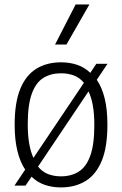

<svg xmlns="http://www.w3.org/2000/svg" viewBox="-20 -828 546 858"><path d="M412.5 -471.5Q435.5 -438 447.8 -388.2Q460 -338.5 460 -270.5Q460 -170.5 434.5 -109Q409 -47.5 362.2 -19Q315.5 9.5 252.5 9.5Q213 9.5 179.8 -2Q146.5 -13.5 121 -38.5L94 1.5H44.5L92.5 -70Q70 -103.5 57.8 -153.2Q45.5 -203 45.5 -270.5Q45.5 -370.5 71 -431.8Q96.5 -493 143 -521.2Q189.5 -549.5 252.5 -549.5Q292 -549.5 325 -538.2Q358 -527 383.5 -502.5L410.5 -543H460.5ZM252.5 -500.5Q207.5 -500.5 174 -480Q140.5 -459.5 122.2 -409.5Q104 -359.5 104 -272Q104 -222 110.8 -185Q117.5 -148 129.5 -122.5L355 -458Q336 -481 310 -490.8Q284 -500.5 252.5 -500.5ZM252.5 -40Q298 -40 331.5 -60.8Q365 -81.5 383.2 -131.5Q401.5 -181.5 401.5 -269Q401.5 -319.5 394.8 -356.8Q388 -394 375.5 -419.5L150 -83.5Q169 -60 195 -50Q221 -40 252.5 -40ZM226 -629 318 -808H379.5L277 -629Z"/></svg>

Font: Encode Sans SemiCondensed Light
Style: Regular
Weight: 300
Width: 4
Designer: Multiple Designers
Foundry: Impallari Type
Version: Version 3.002